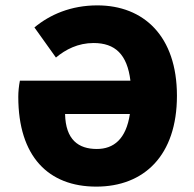

<svg xmlns="http://www.w3.org/2000/svg" viewBox="-20 -682 722 714"><path d="M338 12C516 12 638 -104 638 -326C638 -548 514 -662 342 -662C244 -662 166 -628 108 -580L188 -468C224 -498 270 -522 328 -522C408 -522 453 -480 465 -382H54C50 -362 48 -340 48 -322C48 -100 160 12 338 12ZM340 -128C272 -128 224 -162 222 -258H463C449 -165 403 -128 340 -128Z"/></svg>

Font: Source Sans Pro Black
Style: Regular
Weight: 900
Designer: Paul D. Hunt
Foundry: Adobe Systems Incorporated
Version: Version 3.006;hotconv 1.0.111;makeotfexe 2.5.65597